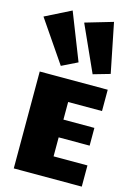

<svg xmlns="http://www.w3.org/2000/svg" viewBox="-170 -1233 928 1316"><g transform="rotate(15 294.0 -575.0)"><path d="M272.9 -1090.3 469.2 -1147.9 539.6 -797.4 420.4 -763.2ZM-7.3 -1058.1 175.3 -1149.9 306.2 -816.9 194.8 -762.2ZM65.4 -687.5H547.9V-536.1H307.6V-411.1H527.3V-285.2H307.6V-150.4H547.9V0H65.4Z"/></g></svg>

Font: Paytone One
Style: Regular
Weight: 400
Designer: vernon adams
Foundry: vernon adams
Version: 1.000